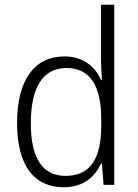

<svg xmlns="http://www.w3.org/2000/svg" viewBox="-20 -780 582 810"><path d="M249 10C333 10 381 -35 406 -90H410L417 0H462V-760H406V-535C406 -508 408 -473 410 -443H406C382 -498 331 -542 252 -542C126 -542 52 -444 52 -261C52 -84 122 10 249 10ZM257 -38C157 -38 110 -116 110 -260C110 -411 161 -493 260 -493C362 -493 407 -416 407 -276V-248C407 -113 362 -38 257 -38Z"/></svg>

Font: Noto Sans Devanagari SemiCondensed Light
Style: Regular
Weight: 300
Width: 4
Designer: Jelle Bosma - Monotype Design Team
Foundry: Monotype Imaging Inc.
Version: Version 2.004